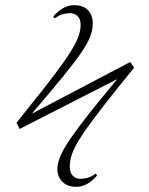

<svg xmlns="http://www.w3.org/2000/svg" viewBox="-20 -630 577 743"><path d="M275 93Q241 93 221.5 73.5Q202 54 202 24Q202 2 213.5 -25.5Q225 -53 251.5 -92Q278 -131 322.5 -187.5Q367 -244 434 -324L56 -131L44 -155L99 -224Q157 -296 194.5 -346Q232 -396 253.5 -430.5Q275 -465 283.5 -489Q292 -513 292 -533Q292 -557 280 -568Q268 -579 251 -579Q239 -579 224.5 -575.5Q210 -572 192 -559L186 -566Q224 -610 267 -610Q302 -610 320.5 -590.5Q339 -571 339 -539Q339 -515 329 -488.5Q319 -462 293.5 -425Q268 -388 222 -331.5Q176 -275 103 -190L484 -390L499 -368L443 -299Q383 -224 345 -173.5Q307 -123 286.5 -89.5Q266 -56 258 -32Q250 -8 250 15Q250 38 261.5 50Q273 62 291 62Q303 62 317.5 58.5Q332 55 350 42L356 49Q318 93 275 93Z"/></svg>

Font: Literata 72pt ExtraLight
Style: Italic
Weight: 200
Italic angle: -2°
Designer: Latin by Veronika Burian and Jose Scaglione. Greek by Irene Vlachou. Cyrillic by Vera Evstafieva
Foundry: TypeTogether
Version: Version 3.002